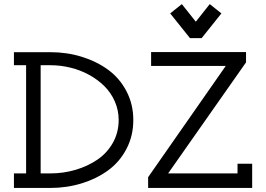

<svg xmlns="http://www.w3.org/2000/svg" viewBox="-20 -928 1314 948"><path d="M877.9 -907.7 820.3 -861.8 918 -739.7H975.6L1073.2 -861.8L1015.6 -907.7L946.8 -820.8ZM1094.7 -602.5H726.1V-670.9H1194.8V-620.1L810.1 -71.8H1152.8V-119.6H1225.1V0H711.4V-53.2ZM638.2 -335.4Q638.2 -257.3 604.5 -192.9Q570.8 -128.4 513.9 -86.9Q457 -45.4 383.3 -22.7Q309.6 0 228.5 0H48.8V-71.8H108.9V-606H48.8V-670.4H228.5Q310.1 -670.4 383.5 -647.7Q457 -625 513.9 -583.5Q570.8 -542 604.5 -477.5Q638.2 -413.1 638.2 -335.4ZM565.9 -335.4Q565.9 -383.8 546.9 -427.2Q527.8 -470.7 495.1 -502.9Q462.4 -535.2 419.7 -558.6Q377 -582 327.9 -594Q278.8 -606 228.5 -606H180.7V-71.8H228.5Q293.5 -71.8 353.5 -89.6Q413.6 -107.4 461.2 -139.9Q508.8 -172.4 537.4 -223.1Q565.9 -273.9 565.9 -335.4Z"/></svg>

Font: Eligible
Style: Regular
Weight: 500
Version: Version 1.1